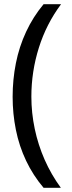

<svg xmlns="http://www.w3.org/2000/svg" viewBox="-20 -734 340 912"><path d="M40 -274Q40 -356 55.5 -434Q71 -512 104 -583Q137 -654 187 -714H270Q200 -620 164.5 -507Q129 -394 129 -275Q129 -198 145 -122Q161 -46 192 24.5Q223 95 269 158H187Q137 99 104 29.5Q71 -40 55.5 -117Q40 -194 40 -274Z"/></svg>

Font: Noto Sans Myanmar
Style: Regular
Weight: 400
Designer: Monotype Design Team
Foundry: Monotype Imaging Inc.
Version: Version 2.107